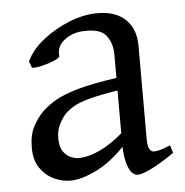

<svg xmlns="http://www.w3.org/2000/svg" viewBox="-42 -510 543 565"><g transform="rotate(-5 229.5 -227.0)"><path d="M452 -40Q411 -12 383.5 1.5Q356 15 343 15Q326 15 315.5 -11Q305 -37 305 -80V-343Q305 -376 288 -399Q271 -422 223 -420Q191 -420 165.5 -401.5Q140 -383 143 -354Q144 -348 126 -340.5Q108 -333 88 -328.5Q68 -324 60 -326L53 -345Q68 -378 103 -406Q138 -434 181.5 -451.5Q225 -469 266 -469Q319 -469 348.5 -441Q378 -413 378 -362V-87Q378 -49 397 -49Q404 -49 415 -52Q426 -55 445 -63ZM310 -238Q253 -229 221.5 -220.5Q190 -212 174 -202.5Q158 -193 147 -182Q136 -169 127.5 -152Q119 -135 119 -112Q119 -86 129 -72.5Q139 -59 151.5 -54Q164 -49 172 -49Q202 -49 236.5 -65Q271 -81 310 -115L313 -79Q268 -30 222.5 -7.5Q177 15 144 15Q120 15 96 4Q72 -7 55.5 -30.5Q39 -54 39 -91Q39 -129 52 -153.5Q65 -178 83 -196Q100 -212 123 -225.5Q146 -239 189 -251.5Q232 -264 310 -275Z"/></g></svg>

Font: ChillKai
Style: Regular
Weight: 400
Designer: ChillType
Foundry: 寒蝉字型
Version: Version 2.000